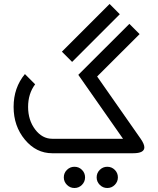

<svg xmlns="http://www.w3.org/2000/svg" viewBox="-20 -775 799 971"><path d="M244.1 0Q163.1 0 106 -68.6Q48.8 -137.2 48.8 -234.4Q48.8 -331.5 106 -400.4L157.7 -348.6Q122.1 -301.3 122.1 -234.4Q122.1 -167.5 157.7 -120.4Q193.4 -73.2 244.1 -73.2H602.1L376 -396.5L634.3 -654.3L686 -602.5L471.2 -388.2L691.4 -73.2Q710 -46.4 710 -29.8Q710 0 653.3 0ZM585.9 -703.1 344.7 -461.9 293 -513.7 534.2 -754.9ZM356.4 175.8Q334.5 175.8 318.6 159.9Q302.7 144 302.7 122.1Q302.7 99.6 318.6 84Q334.5 68.4 356.4 68.4Q378.9 68.4 394.5 84Q410.2 99.6 410.2 122.1Q410.2 144 394.5 159.9Q378.9 175.8 356.4 175.8ZM522.5 175.8Q500.5 175.8 484.6 159.9Q468.8 144 468.8 122.1Q468.8 99.6 484.6 84Q500.5 68.4 522.5 68.4Q544.9 68.4 560.5 84Q576.2 99.6 576.2 122.1Q576.2 144 560.5 159.9Q544.9 175.8 522.5 175.8Z"/></svg>

Font: Catrinity
Style: Regular
Weight: 400
Designer: Alexander Lange
Foundry: High-Logic / Made with FontCreator
Version: Version 2.090;May 20, 2024;FontCreator 15.0.0.2974 64-bit